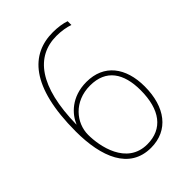

<svg xmlns="http://www.w3.org/2000/svg" viewBox="-214 -823 933 933"><g transform="rotate(-45 252.5 -356.5)"><path d="M61 -304C61 -128 116 11 264 11C384 11 453 -81 453 -222C453 -352 388 -438 268 -438C164 -438 108 -375 88 -326H87C91 -584 182 -699 323 -699C358 -699 390 -693 412 -685V-711C389 -719 358 -724 323 -724C174 -724 61 -615 61 -304ZM263 -14C121 -14 92 -173 92 -250C92 -332 158 -413 268 -413C378 -413 426 -339 426 -223C426 -90 369 -14 263 -14Z"/></g></svg>

Font: Noto Sans Gujarati SemiCondensed Thin
Style: Regular
Weight: 100
Width: 4
Designer: Jelle Bosma - Monotype Design Team, Universal Thirst
Foundry: Monotype Imaging Inc.
Version: Version 2.106